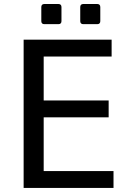

<svg xmlns="http://www.w3.org/2000/svg" viewBox="-20 -924 642 944"><path d="M197.8 -805.2H267.6C276.9 -805.2 282.2 -810.5 282.2 -819.8V-889.6C282.2 -898.9 276.9 -904.3 267.6 -904.3H197.8C188.5 -904.3 183.1 -898.9 183.1 -889.6V-819.8C183.1 -810.5 188.5 -805.2 197.8 -805.2ZM389.2 -805.2H458.5C467.8 -805.2 473.1 -810.5 473.1 -819.8V-889.6C473.1 -898.9 467.8 -904.3 458.5 -904.3H389.2C379.9 -904.3 374.5 -898.9 374.5 -889.6V-819.8C374.5 -810.5 379.9 -805.2 389.2 -805.2ZM96.2 0H538.1V-83H194.8V-347.2H514.2V-430.2H194.8V-646H528.8V-729H96.2Z"/></svg>

Font: Hack
Style: Regular
Weight: 400
Monospace: yes
Designer: Christopher Simpkins
Foundry: Christopher Simpkins
Version: Version 2.010